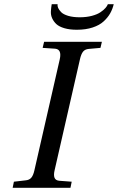

<svg xmlns="http://www.w3.org/2000/svg" viewBox="-20 -890 559 910"><path d="M225.1 -870.1H252.9Q251.5 -861.8 255.6 -852.3Q259.8 -842.8 270 -832.3Q280.3 -821.8 303.2 -814.9Q326.2 -808.1 357.9 -808.1Q389.6 -808.1 415.5 -814.9Q441.4 -821.8 456.5 -832.3Q471.7 -842.8 480 -852.3Q488.3 -861.8 491.2 -870.1H519Q513.7 -847.2 502.4 -827.1Q491.2 -807.1 471.4 -788.8Q451.7 -770.5 419.2 -759.8Q386.7 -749 344.2 -749Q310.1 -749 285.2 -756.3Q260.3 -763.7 247.3 -775.6Q234.4 -787.6 227.3 -803.2Q220.2 -818.8 221.2 -835.9Q222.2 -853 225.1 -870.1ZM40 0 45.9 -28.8 101.1 -35.2Q118.7 -36.6 128.2 -47.6Q137.7 -58.6 143.1 -83L263.2 -608.9Q273.9 -656.2 241.2 -659.2L182.1 -663.1L189 -691.9H462.9L456.1 -663.1L400.9 -658.2Q382.8 -656.7 373.5 -645Q364.3 -633.3 358.9 -608.9L238.8 -83Q233.4 -60.1 238.5 -47.4Q243.7 -34.7 261.2 -33.2L319.8 -28.8L314 0Z"/></svg>

Font: Linguistics Pro
Style: Italic
Weight: 400
Italic angle: -12°
Designer: Stefan Peev, Context Ltd
Foundry: Stefan Peev, Context Ltd
Version: Version 001.000